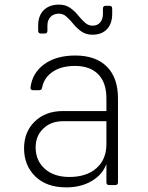

<svg xmlns="http://www.w3.org/2000/svg" viewBox="-20 -800 640 830"><path d="M266 10Q181 10 132.5 -37.5Q84 -85 84 -159Q84 -230 130.5 -275Q177 -320 253 -320H440V-375Q440 -443 404.5 -479Q369 -515 304 -515Q245 -515 207.5 -489.5Q170 -464 162 -421Q160 -410 150 -410H124Q110 -410 112 -423Q120 -485 171.5 -522.5Q223 -560 305 -560Q394 -560 442 -512Q490 -464 490 -375V-12Q490 0 478 0H452Q440 0 440 -12V-91Q423 -45 376.5 -17.5Q330 10 266 10ZM280 -35Q354 -35 397 -73Q440 -111 440 -177V-276H252Q200 -276 167 -244Q134 -212 134 -163Q134 -106 173.5 -70.5Q213 -35 280 -35ZM380 -650Q352 -650 332.5 -663.5Q313 -677 298 -695.5Q283 -714 268 -727.5Q253 -741 235 -741Q212 -741 198.5 -727Q185 -713 185 -690V-667Q185 -655 173 -655H157Q145 -655 145 -667V-690Q145 -732 169 -756Q193 -780 235 -780Q263 -780 282.5 -766.5Q302 -753 317 -734.5Q332 -716 347 -702.5Q362 -689 380 -689Q401 -689 413 -703Q425 -717 425 -740V-763Q425 -775 437 -775H453Q465 -775 465 -763V-740Q465 -698 442.5 -674Q420 -650 380 -650Z"/></svg>

Font: Pitagon Sans Mono Thin
Style: Regular
Weight: 100
Monospace: yes
Designer: Travis Tran
Foundry: Pitagon
Version: Version 1.001; ttfautohint (v1.8.4.7-5d5b);gftools[0.9.26]